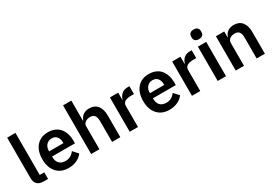

<svg xmlns="http://www.w3.org/2000/svg" viewBox="27 -1632 3583 2530"><g transform="rotate(-30 1818.5 -367.0)"><path d="M201.2 0Q137.7 0 106 -32.2Q74.2 -64.5 74.2 -124V-740.2H200.2V-100.1H269V0Z M578.1 12.2Q463.9 12.2 398.4 -61.8Q333 -135.7 333 -261.2Q333 -386.7 397 -460.4Q460.9 -534.2 573.7 -534.2Q632.8 -534.2 679 -513.4Q725.1 -492.7 753.4 -456.3Q781.7 -419.9 796.4 -373Q811 -326.2 811 -271V-229H462.9V-215.8Q462.9 -157.2 495.6 -123Q528.3 -88.9 590.8 -88.9Q670.9 -88.9 724.1 -160.2L793 -85Q759.8 -39.6 704.3 -13.7Q648.9 12.2 578.1 12.2ZM462.9 -307.1H680.2V-316.9Q680.2 -372.6 652.8 -405.8Q625.5 -439 576.2 -439Q525.4 -439 494.1 -404.5Q462.9 -370.1 462.9 -314.9Z M924.8 0V-740.2H1050.8V-435.1H1055.7Q1092.8 -534.2 1201.7 -534.2Q1281.7 -534.2 1325.2 -480.7Q1368.7 -427.2 1368.7 -330.1V0H1243.7V-316.9Q1243.7 -374 1222.7 -402.1Q1201.7 -430.2 1155.8 -430.2Q1112.3 -430.2 1081.5 -408.4Q1050.8 -386.7 1050.8 -346.2V0Z M1511.7 0V-522H1637.7V-414.1H1642.6Q1654.3 -460.4 1689 -491.2Q1723.6 -522 1781.7 -522H1808.6V-402.8H1768.6Q1637.7 -402.8 1637.7 -320.8V0Z M2112.3 12.2Q1998 12.2 1932.6 -61.8Q1867.2 -135.7 1867.2 -261.2Q1867.2 -386.7 1931.2 -460.4Q1995.1 -534.2 2107.9 -534.2Q2167 -534.2 2213.1 -513.4Q2259.3 -492.7 2287.6 -456.3Q2315.9 -419.9 2330.6 -373Q2345.2 -326.2 2345.2 -271V-229H1997.1V-215.8Q1997.1 -157.2 2029.8 -123Q2062.5 -88.9 2125 -88.9Q2205.1 -88.9 2258.3 -160.2L2327.1 -85Q2293.9 -39.6 2238.5 -13.7Q2183.1 12.2 2112.3 12.2ZM1997.1 -307.1H2214.4V-316.9Q2214.4 -372.6 2187 -405.8Q2159.7 -439 2110.4 -439Q2059.6 -439 2028.3 -404.5Q1997.1 -370.1 1997.1 -314.9Z M2459 0V-522H2585V-414.1H2589.8Q2601.6 -460.4 2636.2 -491.2Q2670.9 -522 2729 -522H2755.9V-402.8H2715.8Q2585 -402.8 2585 -320.8V0Z M2839.4 -663.1V-682.1Q2839.4 -711.4 2858.2 -728.8Q2877 -746.1 2913.6 -746.1Q2950.2 -746.1 2968.8 -728.8Q2987.3 -711.4 2987.3 -682.1V-663.1Q2987.3 -634.3 2968.8 -617.2Q2950.2 -600.1 2913.6 -600.1Q2877 -600.1 2858.2 -617.2Q2839.4 -634.3 2839.4 -663.1ZM2850.6 0V-522H2976.6V0Z M3124.5 0V-522H3250.5V-435.1H3255.4Q3292.5 -534.2 3401.4 -534.2Q3481.4 -534.2 3524.9 -480.7Q3568.4 -427.2 3568.4 -330.1V0H3443.4V-316.9Q3443.4 -374 3422.4 -402.1Q3401.4 -430.2 3355.5 -430.2Q3312 -430.2 3281.2 -408.4Q3250.5 -386.7 3250.5 -346.2V0Z"/></g></svg>

Font: Anuphan SemiBold
Style: Bold
Weight: 600
Designer: Mike Abbink, Paul van der Laan, Pieter van Rosmalen, Mint Tantisuwanna
Foundry: Bold Monday; Cadson Demak
Version: Version 3.002;hotconv 1.0.109;makeotfexe 2.5.65596